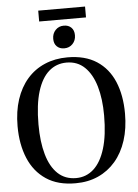

<svg xmlns="http://www.w3.org/2000/svg" viewBox="-67 -1099 837 1162"><g transform="rotate(-5 352.0 -518.5)"><path d="M345.5 11.5Q237.5 12 166.2 -35.8Q95 -83.5 59.8 -168Q24.5 -252.5 24.5 -362.5Q24.5 -453 48.2 -525Q72 -597 116.2 -647.8Q160.5 -698.5 222.8 -725.2Q285 -752 361 -752Q468 -752 538.5 -706Q609 -660 644 -577Q679 -494 679 -382.5Q679 -292.5 655.5 -219.8Q632 -147 587.8 -95.2Q543.5 -43.5 482.2 -16Q421 11.5 345.5 11.5ZM350.5 -19.5Q412 -19.5 457.2 -60.2Q502.5 -101 527.2 -181.8Q552 -262.5 552 -382.5Q552 -483 529.8 -559.2Q507.5 -635.5 463.2 -678.2Q419 -721 353 -721Q291 -721 245.8 -681.5Q200.5 -642 176 -562.5Q151.5 -483 151.5 -362.5Q151.5 -257 173.5 -180Q195.5 -103 239.8 -61.2Q284 -19.5 350.5 -19.5ZM347 -808Q319.5 -808 302.5 -824.8Q285.5 -841.5 285.5 -871Q285.5 -903 305.5 -924Q325.5 -945 355.5 -945H356.5Q384.5 -945 401.5 -928.2Q418.5 -911.5 418.5 -881.5Q418.5 -850 398.5 -829Q378.5 -808 348 -808ZM494.5 -1049V-983H210V-1049Z"/></g></svg>

Font: Merriweather 120pt Medium
Style: Regular
Weight: 500
Version: Version 2.100